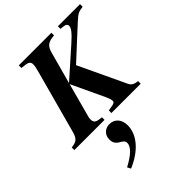

<svg xmlns="http://www.w3.org/2000/svg" viewBox="-307 -802 1295 1295"><g transform="rotate(-45 340.5 -155.0)"><path d="M392 -397 608 -596C651 -635 659 -638 702 -644V-669H491V-644L512 -642C537 -640 547 -632 547 -617C547 -598 529 -572 470 -520L273 -345L335 -572C349 -624 370 -639 429 -644V-669H118V-644L151 -640C182 -636 192 -626 192 -604C192 -592 189 -574 181 -546L58 -93C44 -40 24 -30 -21 -25V0H267V-25C215 -29 202 -38 202 -71C202 -77 203 -83 204 -88L271 -337L382 -101C392 -79 397 -64 397 -52C397 -38 386 -33 359 -29L333 -25L332 0H612V-25C574 -29 560 -40 549 -64ZM161 359C280 309 352 226 352 137C352 83 322 43 269 43C228 43 196 73 196 116C196 143 204 163 236 181C260 194 266 204 266 218C266 254 227 292 148 334Z"/></g></svg>

Font: STIXGeneral
Style: Bold Italic
Weight: 700
Italic angle: -16.33°
Designer: MicroPress Inc., with final additions and corrections provided by Coen Hoffman, Elsevier (retired)
Version: Version 1.1.0